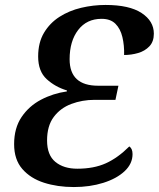

<svg xmlns="http://www.w3.org/2000/svg" viewBox="-20 -744 641 775"><path d="M278 11Q212 11 157.5 -6.5Q103 -24 70 -62Q37 -100 37 -162Q37 -227 67 -271.5Q97 -316 145.5 -341.5Q194 -367 250 -375V-379Q203 -393 168.5 -424.5Q134 -456 134 -516Q134 -572 157.5 -611.5Q181 -651 220 -676Q259 -701 307.5 -712.5Q356 -724 406 -724Q502 -724 551.5 -691.5Q601 -659 601 -608Q601 -576 583 -557Q565 -538 537.5 -530Q510 -522 481 -522Q482 -561 474 -594.5Q466 -628 446 -648Q426 -668 390 -668Q330 -668 295.5 -623Q261 -578 261 -505Q261 -398 376 -398H458L446 -341H362Q312 -341 268 -324.5Q224 -308 197 -272Q170 -236 170 -177Q170 -118 203.5 -90.5Q237 -63 292 -63Q359 -63 407.5 -85Q456 -107 502 -153Q515 -144 515 -122Q515 -83 483 -53Q451 -23 397 -6Q343 11 278 11Z"/></svg>

Font: Noto Serif SemiCondensed SemiBold
Style: Italic
Weight: 600
Width: 4
Italic angle: -12°
Designer: Monotype Design Team
Foundry: Monotype Imaging Inc.
Version: Version 2.014; ttfautohint (v1.8.4.7-5d5b)